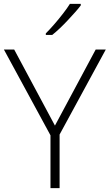

<svg xmlns="http://www.w3.org/2000/svg" viewBox="-20 -969 565 989"><path d="M263 -322 473 -714H525L287 -276V0H240V-272L0 -714H53ZM396 -941Q384 -925 366.5 -905.5Q349 -886 329.5 -865Q310 -844 289.5 -824.5Q269 -805 249 -789H216V-797Q236 -817 259.5 -844Q283 -871 305 -899.5Q327 -928 340 -949H396Z"/></svg>

Font: Noto Sans Oriya ExtraLight
Style: Regular
Weight: 250
Version: Version 2.003